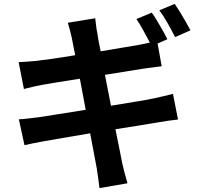

<svg xmlns="http://www.w3.org/2000/svg" viewBox="-20 -889 1040 988"><path d="M960 -733 881 -698Q865 -730 843 -769Q821 -808 800 -836L879 -869Q892 -850 907.5 -825Q923 -800 937 -775Q951 -750 960 -733ZM520 -504 551 -345Q618 -356 676 -365.5Q734 -375 768 -382Q797 -388 823.5 -394.5Q850 -401 870 -406L896 -274Q876 -272 848 -268Q820 -264 791 -259Q755 -253 697.5 -243.5Q640 -234 574 -224Q586 -163 596 -115Q606 -67 610 -44Q615 -22 622 4Q629 30 636 54L492 79Q488 51 485 25.5Q482 0 478 -22Q474 -43 465 -91.5Q456 -140 444 -203Q368 -190 302.5 -179Q237 -168 205 -162Q173 -156 147.5 -151Q122 -146 106 -142L77 -275Q97 -276 127 -279.5Q157 -283 181 -286Q216 -291 280.5 -301.5Q345 -312 421 -324L391 -484Q325 -474 271.5 -465Q218 -456 195 -452Q169 -447 147.5 -442Q126 -437 103 -431L76 -569Q100 -570 123 -572Q146 -574 169 -576Q195 -579 248.5 -586.5Q302 -594 367 -605Q361 -636 356 -660Q351 -684 349 -696Q344 -718 339 -736.5Q334 -755 329 -772L470 -795Q472 -780 474.5 -757.5Q477 -735 481 -717Q482 -706 486.5 -682.5Q491 -659 498 -625Q561 -636 614 -644.5Q667 -653 694 -658Q708 -660 722.5 -663.5Q737 -667 751 -670Q736 -699 717.5 -732.5Q699 -766 682 -791L761 -824Q774 -806 789 -781Q804 -756 818 -731Q832 -706 841 -687L791 -665L812 -548Q796 -546 769 -542.5Q742 -539 720 -536Z"/></svg>

Font: Noto IKEA Simplified Chinese
Style: Bold
Weight: 700
Designer: Monotype Design Team
Foundry: Monotype Imaging Inc.
Version: Version 1.100